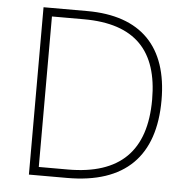

<svg xmlns="http://www.w3.org/2000/svg" viewBox="-51 -765 803 816"><g transform="rotate(5 350.0 -357.0)"><path d="M636 -364C636 -591 519 -714 288 -714H102V0H265C512 0 636 -125 636 -364ZM596 -363C596 -144 487 -36 265 -36H141V-678H277C497 -678 596 -570 596 -363Z"/></g></svg>

Font: Noto Sans Gurmukhi ExtraLight
Style: Regular
Weight: 200
Designer: Jelle Bosma - Monotype Design Team
Foundry: Monotype Imaging Inc.
Version: Version 2.004